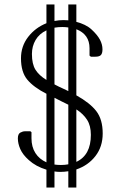

<svg xmlns="http://www.w3.org/2000/svg" viewBox="-20 -760 540 860"><path d="M188 80V0Q141 -14 109 -43Q82 -67 71 -92Q60 -117 60 -140Q60 -160 71 -166Q82 -172 92 -172H116L121 -168V-141Q121 -102 138.5 -74.5Q156 -47 188 -33V-340Q131 -369 102.5 -403Q74 -437 74 -499Q74 -553 106 -594.5Q138 -636 188 -656V-740H224V-666Q244 -670 265 -670Q275 -670 286 -669V-740H322V-662Q342 -657 359.5 -648.5Q377 -640 390 -628Q416 -604 427.5 -582.5Q439 -561 439 -539Q439 -521 432 -513.5Q425 -506 407 -506H387L381 -511V-544Q381 -606 322 -629V-333Q383 -299 411.5 -262Q440 -225 440 -162Q440 -103 407.5 -61Q375 -19 322 -1V80H286V7Q268 10 250 10Q237 10 224 8V80ZM265 -362Q276 -357 286 -352V-637Q273 -639 259 -639Q241 -639 224 -636V-382Q233 -377 243.5 -372Q254 -367 265 -362ZM123 -518Q123 -473 139 -447.5Q155 -422 188 -402V-624Q156 -609 139.5 -581Q123 -553 123 -518ZM253 -21Q271 -21 286 -24V-291Q272 -298 256.5 -305.5Q241 -313 224 -322V-23Q238 -21 253 -21ZM387 -156Q387 -197 370 -223.5Q353 -250 322 -270V-35Q387 -65 387 -156Z"/></svg>

Font: Spectral ExtraLight
Style: Regular
Weight: 275
Designer: Jean-Baptiste Levee
Foundry: Production Type
Version: Version 2.001